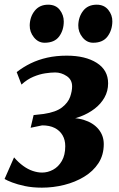

<svg xmlns="http://www.w3.org/2000/svg" viewBox="-30 -808 521 840"><path d="M153.5 13Q112 13 79 6Q46 -1 23.2 -9.8Q0.5 -18.5 -10 -25L31.5 -119.5Q51 -97 71.8 -82Q92.5 -67 113.8 -60Q135 -53 154 -53Q179 -53 202.2 -65.5Q225.5 -78 240.5 -103.8Q255.5 -129.5 255.5 -168.5Q255.5 -196 243.5 -216.5Q231.5 -237 209.2 -248.2Q187 -259.5 154.5 -259.5L104 -249L117 -304.5L161.5 -309.5Q215 -317.5 241.5 -338.2Q268 -359 276.8 -384.2Q285.5 -409.5 285.5 -430Q285.5 -459.5 261.8 -475.2Q238 -491 211.5 -491Q192.5 -491 167.8 -487.2Q143 -483.5 116 -472.2Q89 -461 64 -438L43 -492.5Q71 -514.5 104.2 -530.8Q137.5 -547 176.8 -555.8Q216 -564.5 262 -564.5Q343.5 -564.5 393.2 -533Q443 -501.5 443 -443.5Q443 -409.5 427.2 -381.5Q411.5 -353.5 384.2 -332.5Q357 -311.5 322 -298.2Q287 -285 249.5 -281.5L239.5 -288Q294 -296.5 335.8 -283.8Q377.5 -271 400.8 -243Q424 -215 424 -177.5Q424 -130 400.8 -94.2Q377.5 -58.5 338.2 -34.8Q299 -11 251 1Q203 13 153.5 13ZM165 -621Q137.5 -621 118.5 -644.5Q99.5 -668 100 -697.5Q101 -735 122.2 -761.2Q143.5 -787.5 180.5 -787.5Q214 -787.5 231.5 -764.8Q249 -742 249 -714Q249 -676 228.8 -648.5Q208.5 -621 165 -621ZM377.5 -621Q350 -621 331 -644.5Q312 -668 312.5 -697.5Q313.5 -735 334.2 -761.2Q355 -787.5 393 -787.5Q425.5 -787.5 443.8 -764.8Q462 -742 461.5 -714Q461 -676 440.5 -648.5Q420 -621 377.5 -621Z"/></svg>

Font: Merriweather 24pt ExtraBold
Style: Italic
Weight: 800
Italic angle: -7.8°
Version: Version 2.101